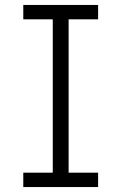

<svg xmlns="http://www.w3.org/2000/svg" viewBox="-20 -755 490 775"><path d="M74 0V-58H193V-677H74V-735H376V-677H257V-58H376V0Z"/></svg>

Font: Iosevka Etoile Light
Style: Regular
Weight: 300
Designer: Belleve Invis
Foundry: Belleve Invis
Version: Version 25.0.1; ttfautohint (v1.8.4)